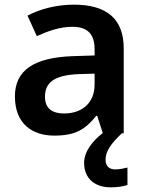

<svg xmlns="http://www.w3.org/2000/svg" viewBox="-20 -638 628 824"><path d="M433 47C433 10 458 -23 503 -66H511V-430C511 -558 437 -618 297 -618C222 -618 151 -599 98 -571L138 -483C187 -505 237 -523 291 -523C351 -523 386 -496 386 -427V-400L292 -397C125 -391 44 -336 44 -224C44 -109 116 -56 213 -56C303 -56 346 -82 393 -141H397L421 -67C378 -34 341 12 341 61C341 125 383 166 456 166C486 166 507 162 527 156V81C515 84 495 89 474 89C449 89 433 75 433 47ZM320 -320 386 -322V-276C386 -193 329 -151 255 -151C206 -151 173 -171 173 -223C173 -281 209 -316 320 -320Z"/></svg>

Font: Noto Sans Malayalam UI SemiBold
Style: Regular
Weight: 600
Designer: Jelle Bosma - Monotype Design Team
Foundry: Monotype Imaging Inc.
Version: Version 2.104